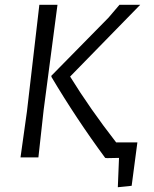

<svg xmlns="http://www.w3.org/2000/svg" viewBox="-20 -660 644 805"><path d="M221 -640 163 -199 141 0H66L93 -193L145 -640ZM467 -63H556L532 119L474 125L479 2L429 3L421 2Q300 -162 196 -337L195 -342L435 -586L481 -640H568L274 -339Q358 -203 467 -63Z"/></svg>

Font: Alegreya Sans SC
Style: Italic
Weight: 400
Italic angle: -7°
Designer: Juan Pablo del Peral
Foundry: Huerta Tipografica
Version: Version 2.008; ttfautohint (v1.6)